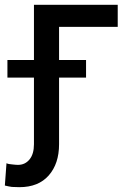

<svg xmlns="http://www.w3.org/2000/svg" viewBox="-70 -566 551 799"><path d="M419.9 -545.9Q419.9 -522.5 419.9 -454.1Q359.4 -454.1 175.8 -454.1Q175.8 -340.8 175.8 0Q150.4 0 71.3 0Q71.3 -136.7 71.3 -545.9Q158.2 -545.9 419.9 -545.9ZM-39.1 -243.2Q-39.1 -261.7 -39.1 -316.4Q43 -316.4 288.1 -316.4Q288.1 -297.9 288.1 -243.2Q206.1 -243.2 -39.1 -243.2ZM71.3 -95.7Q97.7 -95.7 175.8 -95.7Q175.8 -63.5 175.8 34.2Q175.8 115.2 132.8 164.1Q89.8 212.9 10.7 212.9Q-5.9 212.9 -20.5 211.9Q-34.2 210 -49.8 206.1Q-46.9 174.8 -43 113.3Q-35.2 117.2 -19.5 118.2Q-3.9 120.1 4.9 120.1Q34.2 120.1 52.7 97.7Q71.3 75.2 71.3 34.2Q71.3 -9.8 71.3 -95.7Z"/></svg>

Font: DeepSea
Style: Medium
Weight: 500
Designer: Stem
Version: Version 3.019;git-0a5106e0b